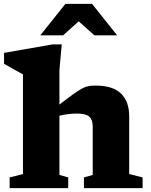

<svg xmlns="http://www.w3.org/2000/svg" viewBox="-20 -975 784 995"><path d="M333.5 0H30V-55.5L99 -73V-589.5Q89 -595 59.5 -611.2Q30 -627.5 1 -644.5V-701L253 -745H300L288 -612V-433Q333.5 -468.5 361.8 -488.5Q390 -508.5 408 -517.8Q426 -527 441.2 -529.2Q456.5 -531.5 476 -531.5Q564.5 -531.5 607 -490.2Q649.5 -449 649.5 -372V-73L719 -55.5V0H415V-55.5L460.5 -68.5V-319.5Q460.5 -354 443 -370.2Q425.5 -386.5 379.5 -386.5Q337 -386.5 288 -375.5V-68.5L333.5 -55.5ZM469 -792 388 -864.5 307 -792H189L319 -955H457L587 -792Z"/></svg>

Font: Newsreader Caption
Style: Bold
Weight: 700
Designer: Hugues Gentile
Foundry: Production Type
Version: Version 1.001